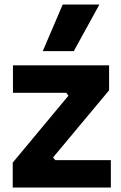

<svg xmlns="http://www.w3.org/2000/svg" viewBox="-20 -841 542 861"><path d="M311 -611.8H171.9L261.2 -820.8H425.8ZM477.1 0H37.1V-111.8L287.1 -412.1L276.9 -424.8H38.1V-547.9H469.2V-436L217.8 -134.8L228 -123H477.1Z"/></svg>

Font: Sora
Style: Bold
Weight: 700
Designer: Jonathan Barnbrook, Julián Moncada
Foundry: Barnbrook Fonts
Version: Version 2.000